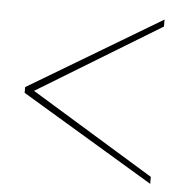

<svg xmlns="http://www.w3.org/2000/svg" viewBox="-43 -560 588 602"><g transform="rotate(5 251.0 -258.5)"><path d="M34.2 -268.1 451.2 -517.1V-495.1L63 -258.8L451.2 -22V0L34.2 -250Z"/></g></svg>

Font: Rawline Thin
Style: Regular
Weight: 250
Designer: Matt McInerney, Pablo Impallari, Rodrigo Fuenzalida
Foundry: Matt McInerney, Pablo Impallari, Rodrigo Fuenzalida
Version: Version 4.020;PS 004.020;hotconv 1.0.88;makeotf.lib2.5.64775